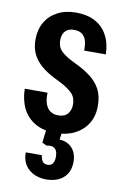

<svg xmlns="http://www.w3.org/2000/svg" viewBox="-86 -592 556 863"><g transform="rotate(10 191.5 -160.0)"><path d="M192 8Q136 8 98.5 -14Q61 -36 42 -74.5Q23 -113 22 -164H126Q125 -132 132.5 -112Q140 -92 154.5 -82Q169 -72 190 -72Q220 -72 234 -89Q248 -106 248 -132Q248 -163 229.5 -182Q211 -201 174 -220L142 -236Q107 -254 82 -276Q57 -298 44 -326Q31 -354 31 -390Q31 -435 50.5 -469Q70 -503 106 -522Q142 -541 191 -541Q242 -541 278 -521.5Q314 -502 333.5 -465.5Q353 -429 354 -379H255Q256 -407 250 -425.5Q244 -444 230.5 -453.5Q217 -463 195 -463Q178 -463 166 -456.5Q154 -450 147.5 -437Q141 -424 141 -406Q141 -377 158 -359Q175 -341 211 -323L237 -310Q270 -294 298 -272.5Q326 -251 342.5 -220.5Q359 -190 359 -144Q359 -97 337.5 -63Q316 -29 279 -10.5Q242 8 192 8ZM188 221Q139 221 107.5 193.5Q76 166 76 117H150Q151 132 158 143.5Q165 155 181 155Q199 155 206 143Q213 131 213 115Q213 91 205 81Q197 71 185.5 69.5Q174 68 163 71L142 61L150 -8H222L214 46L187 36Q210 32 229.5 35.5Q249 39 263.5 50Q278 61 286.5 79Q295 97 295 122Q295 155 280.5 177.5Q266 200 241.5 210.5Q217 221 188 221Z"/></g></svg>

Font: Hubot Sans Condensed SemiBold
Style: Regular
Weight: 600
Width: 3
Designer: Deni Anggara
Foundry: GitHub, Inc., Subsidiary of Microsoft Corporation
Version: Version 2.000